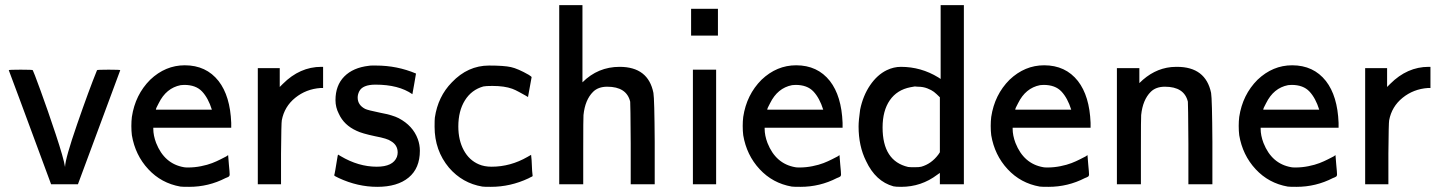

<svg xmlns="http://www.w3.org/2000/svg" viewBox="-20 -714 5578 744"><path d="M178 0Q15 -441 14 -442Q14 -444 60 -444Q107 -444 107 -442Q109 -440 137 -363.5Q165 -287 196 -193.5Q227 -100 232 -67Q233 -100 279 -233Q325 -366 356 -442Q356 -444 401 -444Q446 -444 446 -442L282 0Z M864 -113Q864 -106 867 -76Q870 -46 870 -38Q870 -35 869 -33Q868 -31 867 -30Q866 -29 861.5 -27Q857 -25 854 -24Q788 10 713 10Q686 10 679 9Q605 -4 554.5 -58.5Q504 -113 491 -190Q489 -206 489 -226Q489 -245 491 -261Q504 -347 562 -405Q621 -461 696 -461Q779 -461 827 -400Q872 -342 876 -238V-219H574V-215Q574 -189 585 -160Q617 -79 693 -66Q697 -65 709 -65Q734 -65 759 -70Q784 -75 802 -82Q820 -89 834.5 -96.5Q849 -104 857 -108ZM801 -289Q787 -334 763 -359.5Q739 -385 694 -385Q691 -385 686.5 -384.5Q682 -384 680 -384Q624 -373 595 -314Q584 -294 584 -289Z M1076 -389Q1142 -455 1225 -455H1232V-373H1222Q1166 -369 1124 -335Q1082 -301 1072 -248Q1070 -239 1069 -119V0H979V-450H1064V-377Z M1275 -35Q1276 -36 1279.5 -56Q1283 -76 1286 -95.5Q1289 -115 1290 -115L1300 -109Q1369 -68 1440 -68Q1503 -68 1518 -106Q1521 -115 1521 -123Q1521 -152 1495 -167Q1482 -177 1434 -186Q1382 -197 1362 -207Q1313 -229 1293 -273Q1280 -298 1280 -326Q1280 -383 1314 -417.5Q1348 -452 1409 -459Q1414 -460 1422 -460H1437Q1519 -460 1592 -429Q1592 -428 1585 -388L1578 -349Q1525 -386 1435 -386Q1385 -386 1372 -360Q1366 -348 1366 -336Q1366 -307 1395 -292Q1405 -287 1454 -277Q1502 -268 1525 -256Q1580 -227 1599 -175Q1607 -153 1607 -130Q1607 -62 1563.5 -26Q1520 10 1442 10Q1366 10 1293 -24Q1275 -32 1275 -35Z M1731 -395Q1793 -460 1875 -460Q1933 -460 1960 -454Q1987 -448 2029 -424Q2040 -417 2040 -415L2026 -338L2016 -344Q2007 -349 1991.5 -357.5Q1976 -366 1965 -370Q1935 -381 1888 -381Q1862 -381 1853 -379Q1807 -366 1781.5 -325Q1756 -284 1756 -224Q1756 -171 1777 -132Q1798 -93 1836 -77Q1857 -68 1885 -68Q1958 -68 2024 -106L2038 -114L2040 -93Q2041 -72 2042 -52L2044 -32L2042 -30Q2040 -29 2035.5 -27Q2031 -25 2028 -23Q1958 10 1882 10Q1855 10 1849 9Q1772 -4 1720 -64Q1664 -131 1664 -223Q1664 -250 1665 -258Q1677 -340 1731 -395Z M2237 -395Q2297 -455 2381 -455Q2492 -455 2512 -354Q2516 -331 2517 -164V0H2424V-157Q2423 -315 2422 -320Q2408 -378 2333 -378Q2298 -378 2278 -358Q2247 -327 2241 -268Q2240 -261 2240 -129V0H2147V-694H2237Z M2658 -576V-680H2762V-576ZM2665 0V-444H2755V0Z M3233 -113Q3233 -106 3236 -76Q3239 -46 3239 -38Q3239 -35 3238 -33Q3237 -31 3236 -30Q3235 -29 3230.5 -27Q3226 -25 3223 -24Q3157 10 3082 10Q3055 10 3048 9Q2974 -4 2923.5 -58.5Q2873 -113 2860 -190Q2858 -206 2858 -226Q2858 -245 2860 -261Q2873 -347 2931 -405Q2990 -461 3065 -461Q3148 -461 3196 -400Q3241 -342 3245 -238V-219H2943V-215Q2943 -189 2954 -160Q2986 -79 3062 -66Q3066 -65 3078 -65Q3103 -65 3128 -70Q3153 -75 3171 -82Q3189 -89 3203.5 -96.5Q3218 -104 3226 -108ZM3170 -289Q3156 -334 3132 -359.5Q3108 -385 3063 -385Q3060 -385 3055.5 -384.5Q3051 -384 3049 -384Q2993 -373 2964 -314Q2953 -294 2953 -289Z M3625 -408V-694H3715V0H3622V-44L3612 -37Q3550 10 3472 10Q3451 10 3442 8Q3373 -11 3336 -90Q3307 -148 3307 -224Q3307 -247 3313 -289Q3324 -343 3351.5 -383.5Q3379 -424 3416 -442Q3443 -455 3471 -455Q3549 -455 3616 -414ZM3622 -337Q3608 -351 3599 -358Q3590 -365 3573.5 -371.5Q3557 -378 3537 -378Q3534 -378 3530 -378.5Q3526 -379 3525 -379Q3522 -379 3508 -376Q3456 -366 3428 -325.5Q3400 -285 3400 -220Q3400 -90 3499 -67Q3505 -66 3524 -66Q3542 -66 3550 -68Q3589 -79 3616 -115L3622 -124Z M4194 -113Q4194 -106 4197 -76Q4200 -46 4200 -38Q4200 -35 4199 -33Q4198 -31 4197 -30Q4196 -29 4191.5 -27Q4187 -25 4184 -24Q4118 10 4043 10Q4016 10 4009 9Q3935 -4 3884.5 -58.5Q3834 -113 3821 -190Q3819 -206 3819 -226Q3819 -245 3821 -261Q3834 -347 3892 -405Q3951 -461 4026 -461Q4109 -461 4157 -400Q4202 -342 4206 -238V-219H3904V-215Q3904 -189 3915 -160Q3947 -79 4023 -66Q4027 -65 4039 -65Q4064 -65 4089 -70Q4114 -75 4132 -82Q4150 -89 4164.5 -96.5Q4179 -104 4187 -108ZM4131 -289Q4117 -334 4093 -359.5Q4069 -385 4024 -385Q4021 -385 4016.5 -384.5Q4012 -384 4010 -384Q3954 -373 3925 -314Q3914 -294 3914 -289Z M4395 -392Q4450 -447 4518 -454Q4520 -454 4527 -454.5Q4534 -455 4538 -455H4541Q4652 -455 4673 -354Q4677 -331 4678 -164V0H4585V-157Q4584 -315 4583 -320Q4569 -378 4494 -378Q4459 -378 4439 -358Q4408 -327 4402 -268Q4401 -261 4401 -129V0H4308V-450H4395Z M5155 -113Q5155 -106 5158 -76Q5161 -46 5161 -38Q5161 -35 5160 -33Q5159 -31 5158 -30Q5157 -29 5152.5 -27Q5148 -25 5145 -24Q5079 10 5004 10Q4977 10 4970 9Q4896 -4 4845.5 -58.5Q4795 -113 4782 -190Q4780 -206 4780 -226Q4780 -245 4782 -261Q4795 -347 4853 -405Q4912 -461 4987 -461Q5070 -461 5118 -400Q5163 -342 5167 -238V-219H4865V-215Q4865 -189 4876 -160Q4908 -79 4984 -66Q4988 -65 5000 -65Q5025 -65 5050 -70Q5075 -75 5093 -82Q5111 -89 5125.5 -96.5Q5140 -104 5148 -108ZM5092 -289Q5078 -334 5054 -359.5Q5030 -385 4985 -385Q4982 -385 4977.5 -384.5Q4973 -384 4971 -384Q4915 -373 4886 -314Q4875 -294 4875 -289Z M5367 -389Q5433 -455 5516 -455H5523V-373H5513Q5457 -369 5415 -335Q5373 -301 5363 -248Q5361 -239 5360 -119V0H5270V-450H5355V-377Z"/></svg>

Font: MathJax_SansSerif
Style: Regular
Weight: 400
Version: Version 1.1